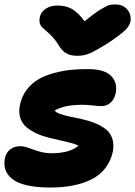

<svg xmlns="http://www.w3.org/2000/svg" viewBox="-27 -837 610 867"><path d="M496.1 -816.9Q526.4 -816.9 545.7 -796.4Q564.9 -775.9 563 -746.1Q561.5 -725.6 542.7 -705.1Q523.9 -684.6 456.1 -639.2Q404.3 -607.4 378.2 -596.2Q352.1 -585 323.2 -585Q291 -585 271.5 -596.7Q252 -608.4 237.8 -632.8Q226.1 -652.8 211.2 -668.9Q196.3 -685.1 185.5 -693.8Q174.8 -702.6 165.5 -711.7Q156.2 -720.7 152.8 -731.9Q149.4 -743.2 152.8 -758.8Q157.2 -783.2 179.4 -797.6Q201.7 -812 231.9 -812Q270.5 -812 297.9 -796.6Q325.2 -781.2 355 -741.2Q398.9 -776.9 427 -794.2Q455.1 -811.5 466.6 -814.2Q478 -816.9 496.1 -816.9ZM200.2 9.8Q137.2 9.8 93 -0.7Q48.8 -11.2 26.6 -30Q4.4 -48.8 -2.9 -71.8Q-10.3 -94.7 -4.9 -122.1Q0.5 -147.5 18.6 -162.1Q36.6 -176.8 65.9 -176.8Q81.5 -176.8 102.3 -168.9Q123 -161.1 149.9 -153.1Q176.8 -145 206.1 -145Q285.6 -145 327.1 -178.2Q319.3 -184.6 297.6 -190.4Q275.9 -196.3 250.2 -201.9Q224.6 -207.5 194.8 -214.8Q165 -222.2 139.2 -233.9Q113.3 -245.6 93.3 -262Q73.2 -278.3 64.7 -304.2Q56.2 -330.1 63 -362.8Q70.8 -401.9 93.8 -431.9Q116.7 -461.9 147 -479.2Q177.2 -496.6 217.3 -507.3Q257.3 -518.1 294.7 -521.7Q332 -525.4 374 -524.9Q445.3 -524.4 475.1 -493.7Q504.9 -462.9 495.1 -415Q489.3 -388.7 472.2 -373.3Q455.1 -357.9 431.2 -357.9Q414.6 -357.9 391.8 -360.8Q369.1 -363.8 346.2 -363.8Q261.7 -363.8 220.2 -337.9Q225.6 -329.1 244.9 -322.3Q264.2 -315.4 289.6 -310.3Q314.9 -305.2 344.2 -298.8Q373.5 -292.5 400.4 -281.7Q427.2 -271 448.2 -255.6Q469.2 -240.2 479 -214.1Q488.8 -188 482.9 -153.8Q473.6 -110.4 449 -78.4Q424.3 -46.4 386.7 -27.3Q349.1 -8.3 302.7 0.7Q256.3 9.8 200.2 9.8Z"/></svg>

Font: Shantell Sans Normal
Style: Italic
Weight: 800
Italic angle: -11.31°
Designer: Stephen Nixon, Anya Danilova, Shantell Martin
Foundry: Arrow Type
Version: Version 1.006;[559af2be0]